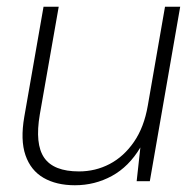

<svg xmlns="http://www.w3.org/2000/svg" viewBox="-20 -537 581 569"><path d="M202 12Q147 12 109 -10Q71 -32 55.5 -77Q40 -122 52 -191L109 -517H154L98 -198Q83 -110 111 -69.5Q139 -29 214 -29Q263 -29 305 -51Q347 -73 377 -116.5Q407 -160 418 -224L469 -517H514L424 0H385L396 -100Q362 -43 311.5 -15.5Q261 12 202 12Z"/></svg>

Font: DM Sans 11pt ExtraLight
Style: Italic
Weight: 250
Italic angle: -10°
Version: Version 4.004;gftools[0.9.30]